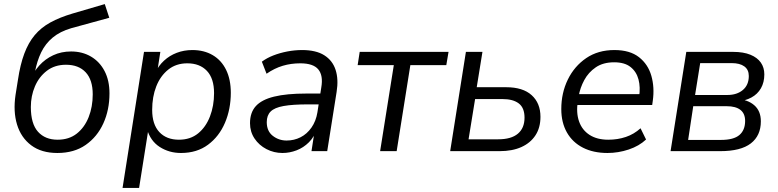

<svg xmlns="http://www.w3.org/2000/svg" viewBox="-20 -740 3808 940"><path d="M261 9Q183 9 133 -28.5Q83 -66 63.5 -130Q44 -194 56 -275L68 -350Q79 -424 99 -477.5Q119 -531 150 -568Q181 -605 226.5 -630Q272 -655 336 -674L493 -720L515 -653L329 -602Q274 -586 238 -556Q202 -526 181.5 -483.5Q161 -441 151 -387L144 -347H128Q144 -388 172.5 -419.5Q201 -451 240.5 -469.5Q280 -488 328 -488Q383 -488 425.5 -463Q468 -438 492 -392Q516 -346 516 -283Q516 -202 486 -136Q456 -70 399.5 -30.5Q343 9 261 9ZM262 -56Q318 -56 356 -86Q394 -116 414 -166.5Q434 -217 434 -278Q434 -349 399.5 -386Q365 -423 303 -423Q248 -423 209.5 -393.5Q171 -364 151 -317Q131 -270 131 -216Q131 -134 166 -95Q201 -56 262 -56Z M580 180 685 -486H765L749 -383H739Q756 -418 783 -443Q810 -468 845.5 -481.5Q881 -495 922 -495Q979 -495 1021.5 -470Q1064 -445 1087 -398Q1110 -351 1110 -286Q1110 -206 1081.5 -139Q1053 -72 998.5 -31.5Q944 9 866 9Q808 9 762 -20.5Q716 -50 699 -110H707L661 180ZM856 -56Q912 -56 950 -87Q988 -118 1008 -170Q1028 -222 1028 -284Q1028 -356 993 -393Q958 -430 897 -430Q842 -430 803.5 -399Q765 -368 745 -317Q725 -266 725 -202Q725 -131 760 -93.5Q795 -56 856 -56Z M1363 9Q1321 9 1284.5 -10Q1248 -29 1226 -62Q1204 -95 1204 -137Q1204 -189 1232.5 -220.5Q1261 -252 1322 -267Q1383 -282 1479 -282H1559L1551 -229H1490Q1413 -229 1368.5 -221Q1324 -213 1305 -194Q1286 -175 1286 -142Q1286 -98 1315.5 -75Q1345 -52 1383 -52Q1420 -52 1451.5 -68Q1483 -84 1505 -115.5Q1527 -147 1534 -190L1553 -312Q1563 -370 1538.5 -400Q1514 -430 1450 -430Q1405 -430 1364.5 -418Q1324 -406 1285 -379L1262 -438Q1286 -456 1318 -468.5Q1350 -481 1386.5 -488Q1423 -495 1459 -495Q1527 -495 1567.5 -469.5Q1608 -444 1623 -398Q1638 -352 1628 -290L1582 0H1505L1522 -110H1532Q1519 -70 1492.5 -43.5Q1466 -17 1432 -4Q1398 9 1363 9Z M1841 0 1908 -421H1731L1741 -486H2176L2165 -421H1989L1922 0Z M2184 0 2261 -486H2342L2314 -313H2458Q2540 -313 2583 -274Q2626 -235 2626 -168Q2626 -115 2601.5 -77.5Q2577 -40 2532.5 -20Q2488 0 2426 0ZM2274 -58H2419Q2483 -58 2515.5 -85.5Q2548 -113 2548 -164Q2548 -212 2520 -233.5Q2492 -255 2440 -255H2306Z M2954 9Q2885 9 2834 -17Q2783 -43 2755.5 -91.5Q2728 -140 2728 -206Q2728 -285 2760 -350.5Q2792 -416 2850 -455.5Q2908 -495 2988 -495Q3064 -495 3108.5 -460Q3153 -425 3169 -368.5Q3185 -312 3176 -247L3173 -226H2791L2799 -279H3127L3109 -266Q3116 -313 3106 -351Q3096 -389 3067 -412Q3038 -435 2987 -435Q2933 -435 2897 -410.5Q2861 -386 2840.5 -348Q2820 -310 2813 -269L2809 -245Q2800 -188 2815 -145.5Q2830 -103 2866.5 -79.5Q2903 -56 2958 -56Q3004 -56 3044 -69.5Q3084 -83 3116 -112L3143 -57Q3109 -25 3058 -8Q3007 9 2954 9Z M3263 0 3340 -486H3569Q3620 -486 3654 -472Q3688 -458 3705 -433.5Q3722 -409 3722 -376Q3722 -337 3705.5 -308Q3689 -279 3658.5 -262.5Q3628 -246 3586 -242L3588 -255Q3640 -253 3672.5 -225Q3705 -197 3705 -146Q3705 -76 3656 -38Q3607 0 3506 0ZM3349 -55H3510Q3572 -55 3600 -79Q3628 -103 3628 -148Q3628 -184 3605 -202Q3582 -220 3538 -220H3374ZM3383 -275H3541Q3588 -275 3617 -299.5Q3646 -324 3646 -368Q3646 -399 3624 -415Q3602 -431 3562 -431H3408Z"/></svg>

Font: Nunito Sans 12pt
Style: Italic
Weight: 400
Italic angle: -9°
Designer: Vernon Adams
Foundry: Vernon Adams
Version: Version 3.101;gftools[0.9.27]